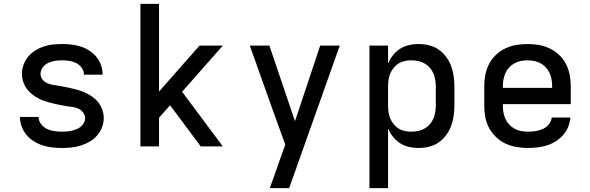

<svg xmlns="http://www.w3.org/2000/svg" viewBox="-20 -755 3040 990"><path d="M298 8Q273 8 248 5Q223 2 199.5 -5.5Q176 -13 154.5 -26.5Q133 -40 117 -59Q101 -78 92 -102Q83 -126 83 -151Q83 -151 83 -151.5Q83 -152 83 -152H179Q179 -132 191.5 -115.5Q204 -99 221.5 -90.5Q239 -82 259 -79Q279 -76 298 -76Q311 -76 324 -77Q337 -78 349.5 -81Q362 -84 374 -88.5Q386 -93 396 -101.5Q406 -110 412.5 -121.5Q419 -133 419 -146Q419 -161 409 -174.5Q399 -188 385 -194.5Q371 -201 355.5 -203Q340 -205 324.5 -207.5Q309 -210 293.5 -213Q278 -216 263 -219.5Q248 -223 233 -227Q218 -231 203 -236.5Q188 -242 174.5 -249.5Q161 -257 148.5 -266.5Q136 -276 125.5 -288Q115 -300 108 -313.5Q101 -327 97 -342.5Q93 -358 93 -374Q93 -398 101.5 -421Q110 -444 125.5 -463Q141 -482 162 -495Q183 -508 206 -515.5Q229 -523 253 -525.5Q277 -528 302 -528Q326 -528 350 -525Q374 -522 397.5 -514.5Q421 -507 441.5 -493.5Q462 -480 477.5 -461Q493 -442 501 -418.5Q509 -395 509 -371Q509 -371 509 -371Q509 -371 509 -370Q509 -370 509 -370Q509 -370 509 -370H413Q413 -389 401.5 -405Q390 -421 373.5 -429.5Q357 -438 338.5 -441Q320 -444 302 -444Q289 -444 277 -443Q265 -442 253 -439Q241 -436 229.5 -431Q218 -426 209 -417.5Q200 -409 194.5 -398Q189 -387 189 -375Q189 -359 198.5 -346Q208 -333 222.5 -326.5Q237 -320 252.5 -317.5Q268 -315 283.5 -312.5Q299 -310 314 -307Q329 -304 344.5 -300.5Q360 -297 375 -293Q390 -289 404.5 -283.5Q419 -278 433 -270.5Q447 -263 459.5 -253.5Q472 -244 482.5 -232.5Q493 -221 500 -207Q507 -193 511 -177.5Q515 -162 515 -147Q515 -122 506 -98.5Q497 -75 480.5 -56Q464 -37 442 -24.5Q420 -12 396.5 -4.5Q373 3 348 5.5Q323 8 298 8Z M704 0V-735H800V-283L1009 -520H1129L919 -282L1129 0H1015L902 -152L857 -212L800 -148V0Z M1371 215Q1385 177 1398.5 139Q1412 101 1425 63L1451 -9L1388 -183L1268 -520H1369L1501 -130L1631 -520H1732L1471 215Z M1885 215V-520H1981V-428Q1991 -451 2006.5 -470.5Q2022 -490 2043 -503.5Q2064 -517 2088.5 -522.5Q2113 -528 2138 -528Q2165 -528 2192 -521.5Q2219 -515 2241 -500Q2263 -485 2279.5 -463Q2296 -441 2305.5 -416Q2315 -391 2319 -364Q2323 -337 2323 -310V-210Q2323 -183 2319 -156Q2315 -129 2305.5 -104Q2296 -79 2279.5 -57Q2263 -35 2241 -20Q2219 -5 2192 1.5Q2165 8 2138 8Q2113 8 2088.5 2.5Q2064 -3 2043 -16.5Q2022 -30 2006.5 -49.5Q1991 -69 1981 -92V215ZM2101 -76Q2118 -76 2135.5 -79.5Q2153 -83 2168 -91.5Q2183 -100 2195 -113Q2207 -126 2214 -142Q2221 -158 2224 -175.5Q2227 -193 2227 -210V-310Q2227 -327 2224 -344.5Q2221 -362 2214 -378Q2207 -394 2195 -407Q2183 -420 2168 -428.5Q2153 -437 2135.5 -440.5Q2118 -444 2101 -444Q2084 -444 2067 -440.5Q2050 -437 2035.5 -428Q2021 -419 2010 -405.5Q1999 -392 1992.5 -376.5Q1986 -361 1983.5 -344Q1981 -327 1981 -310V-210Q1981 -193 1983.5 -176Q1986 -159 1992.5 -143.5Q1999 -128 2010 -114.5Q2021 -101 2035.5 -92Q2050 -83 2067 -79.5Q2084 -76 2101 -76Z M2703 8Q2673 8 2643.5 3Q2614 -2 2587 -14.5Q2560 -27 2538 -48Q2516 -69 2502 -95Q2488 -121 2482.5 -150.5Q2477 -180 2477 -210V-310Q2477 -340 2482.5 -369Q2488 -398 2501.5 -424.5Q2515 -451 2536.5 -471.5Q2558 -492 2585 -505Q2612 -518 2641 -523Q2670 -528 2700 -528Q2730 -528 2759 -523Q2788 -518 2815 -505Q2842 -492 2863.5 -471.5Q2885 -451 2898.5 -424.5Q2912 -398 2917.5 -369Q2923 -340 2923 -310V-218H2573V-210Q2573 -192 2576 -174.5Q2579 -157 2586.5 -141Q2594 -125 2606.5 -112Q2619 -99 2634.5 -90.5Q2650 -82 2667.5 -79Q2685 -76 2703 -76Q2722 -76 2741.5 -79Q2761 -82 2779 -90Q2797 -98 2810 -114Q2823 -130 2825 -149H2921Q2919 -124 2909.5 -100.5Q2900 -77 2883.5 -58.5Q2867 -40 2846 -26.5Q2825 -13 2801 -5.5Q2777 2 2752 5Q2727 8 2703 8ZM2827 -302V-310Q2827 -328 2824 -345Q2821 -362 2814 -378Q2807 -394 2795 -407Q2783 -420 2767.5 -428.5Q2752 -437 2735 -440.5Q2718 -444 2700 -444Q2682 -444 2665 -440.5Q2648 -437 2632.5 -428.5Q2617 -420 2605 -407Q2593 -394 2586 -378Q2579 -362 2576 -345Q2573 -328 2573 -310V-302Z"/></svg>

Font: Iosevka Custom Medium Extended
Style: Regular
Weight: 500
Width: 7
Monospace: yes
Designer: Belleve Invis
Foundry: Belleve Invis
Version: Version 11.2.4; ttfautohint (v1.8.4)